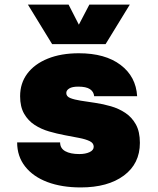

<svg xmlns="http://www.w3.org/2000/svg" viewBox="-20 -808 690 840"><path d="M333 12Q250 12 187.5 -11.5Q125 -35 90 -79.5Q55 -124 55 -185H243Q243 -159 265.5 -146.5Q288 -134 327 -134Q354 -134 372 -142.5Q390 -151 390 -166Q390 -182 372.5 -190.5Q355 -199 326.5 -204.5Q298 -210 263.5 -216.5Q229 -223 194.5 -233Q160 -243 131.5 -261.5Q103 -280 85.5 -310.5Q68 -341 68 -387Q68 -444 99.5 -486Q131 -528 189 -551.5Q247 -575 325 -575Q440 -575 507.5 -524Q575 -473 580 -387H392Q390 -407 373.5 -418Q357 -429 322 -429Q296 -429 283 -421Q270 -413 270 -401Q270 -386 287.5 -379Q305 -372 333.5 -367.5Q362 -363 396.5 -358Q431 -353 465.5 -343Q500 -333 528.5 -314Q557 -295 574.5 -263.5Q592 -232 592 -183Q592 -92 522 -40Q452 12 333 12ZM102 -788H280L325 -700L371 -788H548L442 -615H208Z"/></svg>

Font: Azeret Mono Thin Black
Style: Regular
Weight: 900
Version: Version 1.002